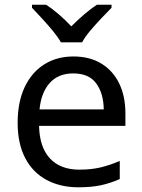

<svg xmlns="http://www.w3.org/2000/svg" viewBox="-20 -786 604 816"><path d="M292 -546Q361 -546 410.5 -516Q460 -486 486.5 -431.5Q513 -377 513 -304V-251H146Q148 -160 192.5 -112.5Q237 -65 317 -65Q368 -65 407.5 -74.5Q447 -84 489 -102V-25Q448 -7 408 1.5Q368 10 313 10Q237 10 178.5 -21Q120 -52 87.5 -113.5Q55 -175 55 -264Q55 -352 84.5 -415Q114 -478 167.5 -512Q221 -546 292 -546ZM291 -474Q228 -474 191.5 -433.5Q155 -393 148 -321H421Q420 -389 389 -431.5Q358 -474 291 -474ZM239 -606Q226 -629 204 -655.5Q182 -682 158 -708Q134 -734 116 -753V-766H176Q202 -749 230 -725Q258 -701 283 -674Q310 -701 338 -725Q366 -749 392 -766H454V-753Q435 -734 410.5 -708Q386 -682 363.5 -655.5Q341 -629 329 -606Z"/></svg>

Font: Noto Sans Inscriptional Pahlavi
Style: Regular
Weight: 400
Designer: Monotype Design Team
Foundry: Monotype Imaging Inc.
Version: Version 2.003; ttfautohint (v1.8.4.7-5d5b)